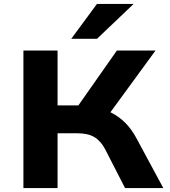

<svg xmlns="http://www.w3.org/2000/svg" viewBox="-20 -964 871 984"><path d="M100 0V-705H275V-424H396L365 -400L579 -705H777L530 -367L453 -417Q508 -408 549.5 -387Q591 -366 623 -333.5Q655 -301 679 -256L817 0H621L519 -199Q496 -242 463.5 -261.5Q431 -281 375 -281H275V0ZM345 -765 477 -944H665L477 -765Z"/></svg>

Font: Nunito Sans 7pt SemiExpanded ExtraBold
Style: Regular
Weight: 800
Width: 6
Designer: Vernon Adams
Foundry: Vernon Adams
Version: Version 3.101;gftools[0.9.27]